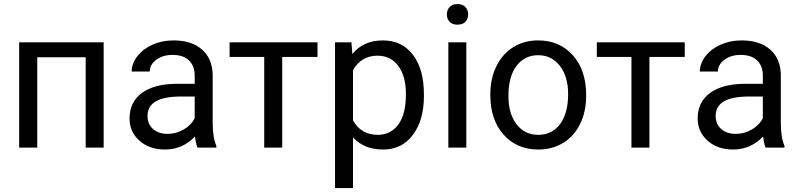

<svg xmlns="http://www.w3.org/2000/svg" viewBox="-20 -741 4014 964"><path d="M500.5 0H410.2V-453.6H167V0H76.2V-528.3H500.5Z M971.7 0Q963.9 -15.6 959 -55.7Q896 9.8 808.6 9.8Q730.5 9.8 680.4 -34.4Q630.4 -78.6 630.4 -146.5Q630.4 -229 693.1 -274.7Q755.9 -320.3 869.6 -320.3H957.5V-361.8Q957.5 -409.2 929.2 -437.3Q900.9 -465.3 845.7 -465.3Q797.4 -465.3 764.6 -440.9Q731.9 -416.5 731.9 -381.8H641.1Q641.1 -421.4 669.2 -458.3Q697.3 -495.1 745.4 -516.6Q793.5 -538.1 851.1 -538.1Q942.4 -538.1 994.1 -492.4Q1045.9 -446.8 1047.9 -366.7V-123.5Q1047.9 -50.8 1066.4 -7.8V0ZM821.8 -68.8Q864.3 -68.8 902.3 -90.8Q940.4 -112.8 957.5 -147.9V-256.3H886.7Q720.7 -256.3 720.7 -159.2Q720.7 -116.7 749 -92.8Q777.3 -68.8 821.8 -68.8Z M1574.2 -455.1H1397V0H1306.6V-455.1H1132.8V-528.3H1574.2Z M2108.4 -258.3Q2108.4 -137.7 2053.2 -64Q1998 9.8 1903.8 9.8Q1807.6 9.8 1752.4 -51.3V203.1H1662.1V-528.3H1744.6L1749 -469.7Q1804.2 -538.1 1902.3 -538.1Q1997.6 -538.1 2053 -466.3Q2108.4 -394.5 2108.4 -266.6ZM2018.1 -268.6Q2018.1 -357.9 1980 -409.7Q1941.9 -461.4 1875.5 -461.4Q1793.5 -461.4 1752.4 -388.7V-136.2Q1793 -64 1876.5 -64Q1941.4 -64 1979.7 -115.5Q2018.1 -167 2018.1 -268.6Z M2321.3 0H2231V-528.3H2321.3ZM2223.6 -668.5Q2223.6 -690.4 2237.1 -705.6Q2250.5 -720.7 2276.9 -720.7Q2303.2 -720.7 2316.9 -705.6Q2330.6 -690.4 2330.6 -668.5Q2330.6 -646.5 2316.9 -631.8Q2303.2 -617.2 2276.9 -617.2Q2250.5 -617.2 2237.1 -631.8Q2223.6 -646.5 2223.6 -668.5Z M2441.9 -269Q2441.9 -346.7 2472.4 -408.7Q2502.9 -470.7 2557.4 -504.4Q2611.8 -538.1 2681.6 -538.1Q2789.6 -538.1 2856.2 -463.4Q2922.9 -388.7 2922.9 -264.6V-258.3Q2922.9 -181.2 2893.3 -119.9Q2863.8 -58.6 2808.8 -24.4Q2753.9 9.8 2682.6 9.8Q2575.2 9.8 2508.5 -64.9Q2441.9 -139.6 2441.9 -262.7ZM2532.7 -258.3Q2532.7 -170.4 2573.5 -117.2Q2614.3 -64 2682.6 -64Q2751.5 -64 2792 -117.9Q2832.5 -171.9 2832.5 -269Q2832.5 -356 2791.3 -409.9Q2750 -463.9 2681.6 -463.9Q2614.7 -463.9 2573.7 -410.6Q2532.7 -357.4 2532.7 -258.3Z M3418 -455.1H3240.7V0H3150.4V-455.1H2976.6V-528.3H3418Z M3824.2 0Q3816.4 -15.6 3811.5 -55.7Q3748.5 9.8 3661.1 9.8Q3583 9.8 3533 -34.4Q3482.9 -78.6 3482.9 -146.5Q3482.9 -229 3545.7 -274.7Q3608.4 -320.3 3722.2 -320.3H3810.1V-361.8Q3810.1 -409.2 3781.7 -437.3Q3753.4 -465.3 3698.2 -465.3Q3649.9 -465.3 3617.2 -440.9Q3584.5 -416.5 3584.5 -381.8H3493.7Q3493.7 -421.4 3521.7 -458.3Q3549.8 -495.1 3597.9 -516.6Q3646 -538.1 3703.6 -538.1Q3794.9 -538.1 3846.7 -492.4Q3898.4 -446.8 3900.4 -366.7V-123.5Q3900.4 -50.8 3918.9 -7.8V0ZM3674.3 -68.8Q3716.8 -68.8 3754.9 -90.8Q3793 -112.8 3810.1 -147.9V-256.3H3739.3Q3573.2 -256.3 3573.2 -159.2Q3573.2 -116.7 3601.6 -92.8Q3629.9 -68.8 3674.3 -68.8Z"/></svg>

Font: SteelSelectRoboto
Style: Roboto-Regular
Weight: 400
Designer: Google
Version: Version 2.137; 2017